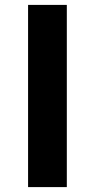

<svg xmlns="http://www.w3.org/2000/svg" viewBox="-20 -763 388 783"><path d="M94.5 0V-743H252.5V0Z"/></svg>

Font: Merriweather Sans
Style: Bold
Weight: 700
Designer: Eben Sorkin
Foundry: Eben Sorkin
Version: Version 1.008; ttfautohint (v1.7.19-72a1) -l 8 -r 50 -G 200 